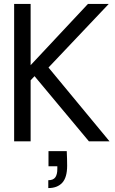

<svg xmlns="http://www.w3.org/2000/svg" viewBox="-20 -720 588 978"><path d="M52 0V-700H136V-388L428 -700H534L227 -376L538 0H433L156 -332L136 -311V0ZM226 238V198Q251 198 261.5 183.5Q272 169 272 141V127H227V50H320Q321 70 321.5 89Q322 108 322 124Q322 184 297 211Q272 238 226 238Z"/></svg>

Font: DM Sans 36pt
Style: Regular
Weight: 400
Designer: Colophon Foundry, Jonny Pinhorn
Foundry: Colophon Foundry
Version: Version 4.004;gftools[0.9.30]